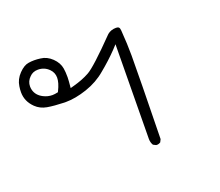

<svg xmlns="http://www.w3.org/2000/svg" viewBox="-73 -318 646 565"><g transform="rotate(-20 250.0 -35.5)"><path d="M329.1 147Q329.6 147 331.1 147Q332.5 147 334.5 147Q338.9 146 342.8 143.6L347.2 134.8Q351.1 -61.5 351.1 -126Q351.1 -160.6 347.7 -205.1Q347.2 -212.4 344.5 -215.1Q341.8 -217.8 335.9 -217.8Q319.8 -217.8 308.6 -208.5Q233.9 -131.8 211.4 -119.6Q189.5 -107.4 160.2 -99.6L149.9 -96.7Q152.3 -121.1 152.3 -129.9Q152.3 -147 150.4 -157.7Q147.5 -176.3 131.6 -191.7Q115.7 -207 96.2 -209Q85.9 -210.4 76.7 -210.4Q67.4 -210.4 59.1 -209Q44.4 -207 28.6 -190.7Q12.7 -174.3 9.8 -153.3Q8.3 -144.5 8.3 -134.8Q8.3 -106.4 30.3 -85Q44.4 -71.3 65.2 -67.6Q85.9 -64 118.2 -63Q120.6 -63 122.6 -63Q152.8 -63 189 -75.2Q225.1 -87.4 252.4 -110.8Q281.2 -134.3 305.2 -159.2L317.9 -172.9L314.9 122.6Q314.9 133.8 320.3 142.6ZM92.8 -95.7Q78.1 -95.7 64.9 -102.5Q45.4 -112.3 40.5 -130.9Q39.1 -136.7 39.1 -142.1Q39.1 -158.2 51.3 -169.9Q61.5 -180.7 77.6 -180.7Q97.7 -180.7 111.8 -166.5Q123 -155.3 123 -139.4Q123 -123.5 111.8 -101.1L110.4 -98.1Q99.6 -95.7 92.8 -95.7Z"/></g></svg>

Font: Bakudai
Style: ExtraLight
Weight: 200
Version: Version 1.48